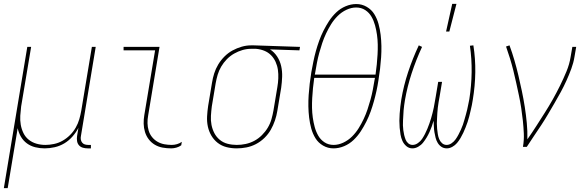

<svg xmlns="http://www.w3.org/2000/svg" viewBox="-40 -764 3060 999"><path d="M-20 215 102 -520H122L70 -210Q67 -186 65.5 -162Q64 -138 68 -115Q72 -92 82 -71.5Q92 -51 109.5 -37Q127 -23 149.5 -16.5Q172 -10 196 -10Q218 -10 241.5 -15Q265 -20 286 -32Q307 -44 324.5 -61.5Q342 -79 354 -100Q366 -121 372.5 -143.5Q379 -166 383 -189L438 -520H458L381 -56Q379 -47 380.5 -38Q382 -29 387.5 -22Q393 -15 401.5 -12.5Q410 -10 419 -10H433V8H416Q403 8 391 4.5Q379 1 371 -8Q363 -17 361 -30Q359 -43 361 -56L368 -99Q356 -75 337 -53.5Q318 -32 294.5 -18Q271 -4 244.5 2Q218 8 192 8Q167 8 143 2Q119 -4 100 -18Q81 -32 69 -52.5Q57 -73 52 -97L0 215Z M851 8Q828 8 806 4Q784 0 765.5 -11Q747 -22 734 -39Q721 -56 714.5 -77Q708 -98 707.5 -120.5Q707 -143 711 -166L767 -502H603V-520H790L731 -164Q727 -143 727.5 -123Q728 -103 733.5 -84.5Q739 -66 751 -51Q763 -36 779.5 -26.5Q796 -17 815 -13.5Q834 -10 854 -10Q867 -10 881 -14Q895 -18 906 -26L903 -8Q892 0 878 4Q864 8 851 8Z M1192 8Q1164 8 1138.5 1.5Q1113 -5 1093 -20.5Q1073 -36 1060 -58Q1047 -80 1041.5 -105.5Q1036 -131 1037.5 -158.5Q1039 -186 1043 -213L1063 -333Q1067 -358 1074.5 -382Q1082 -406 1095.5 -428.5Q1109 -451 1128 -470Q1147 -489 1170 -501.5Q1193 -514 1217.5 -521Q1242 -528 1266 -528H1281L1521 -520L1518 -502L1365 -507Q1387 -493 1402 -470Q1417 -447 1423 -420Q1429 -393 1428 -364.5Q1427 -336 1423 -307L1403 -187Q1399 -162 1390.5 -137Q1382 -112 1369 -89Q1356 -66 1336 -46.5Q1316 -27 1292 -14.5Q1268 -2 1242.5 3Q1217 8 1192 8ZM1192 -10Q1215 -10 1238.5 -15Q1262 -20 1283.5 -31.5Q1305 -43 1323 -61Q1341 -79 1353.5 -100Q1366 -121 1372.5 -144Q1379 -167 1383 -190L1403 -310Q1407 -333 1408 -356Q1409 -379 1406 -400.5Q1403 -422 1394 -442Q1385 -462 1370 -477Q1355 -492 1335 -500Q1315 -508 1292 -510H1266Q1244 -510 1221.5 -503.5Q1199 -497 1178 -485Q1157 -473 1140 -455.5Q1123 -438 1111 -417.5Q1099 -397 1092.5 -375Q1086 -353 1082 -330L1062 -210Q1059 -186 1057.5 -161.5Q1056 -137 1060.5 -114Q1065 -91 1075.5 -71Q1086 -51 1103.5 -36.5Q1121 -22 1144 -16Q1167 -10 1192 -10Z M1695 8Q1666 8 1641 -6.5Q1616 -21 1601.5 -44.5Q1587 -68 1579.5 -95.5Q1572 -123 1568.5 -152Q1565 -181 1564.5 -210.5Q1564 -240 1566 -269.5Q1568 -299 1571.5 -329Q1575 -359 1580 -389Q1585 -416 1590.5 -443.5Q1596 -471 1603.5 -498Q1611 -525 1620.5 -551.5Q1630 -578 1643 -604Q1656 -630 1672 -654.5Q1688 -679 1709.5 -699.5Q1731 -720 1758.5 -731.5Q1786 -743 1814 -743Q1843 -743 1868 -728.5Q1893 -714 1907.5 -690.5Q1922 -667 1929.5 -639.5Q1937 -612 1940.5 -583Q1944 -554 1944.5 -524.5Q1945 -495 1943 -465.5Q1941 -436 1937.5 -406Q1934 -376 1929 -346Q1925 -319 1919 -291.5Q1913 -264 1905.5 -237Q1898 -210 1888.5 -183.5Q1879 -157 1866 -131Q1853 -105 1837 -80.5Q1821 -56 1799.5 -35.5Q1778 -15 1750.5 -3.5Q1723 8 1695 8ZM1598 -376H1914Q1918 -403 1920.5 -429Q1923 -455 1924.5 -481Q1926 -507 1925.5 -532.5Q1925 -558 1921.5 -583Q1918 -608 1911.5 -632Q1905 -656 1893 -677Q1881 -698 1860.5 -711.5Q1840 -725 1813 -725Q1788 -725 1762.5 -713Q1737 -701 1717 -681Q1697 -661 1682.5 -637.5Q1668 -614 1656.5 -589.5Q1645 -565 1636.5 -539.5Q1628 -514 1621 -488.5Q1614 -463 1609 -437Q1604 -411 1600 -386ZM1696 -10Q1721 -10 1746.5 -22Q1772 -34 1792 -54Q1812 -74 1826.5 -97.5Q1841 -121 1852.5 -145.5Q1864 -170 1872.5 -195.5Q1881 -221 1888 -246.5Q1895 -272 1900 -298Q1905 -324 1909 -349L1911 -359H1595Q1591 -332 1588.5 -306Q1586 -280 1584.5 -254Q1583 -228 1583.5 -202.5Q1584 -177 1587.5 -152Q1591 -127 1597.5 -103Q1604 -79 1616 -58Q1628 -37 1648.5 -23.5Q1669 -10 1696 -10Z M2106 8Q2088 8 2074.5 -3.5Q2061 -15 2054 -30.5Q2047 -46 2044 -63.5Q2041 -81 2039.5 -99Q2038 -117 2038 -135.5Q2038 -154 2039.5 -172.5Q2041 -191 2043 -209.5Q2045 -228 2048 -246Q2060 -318 2083.5 -389Q2107 -460 2139 -528L2156 -520Q2125 -453 2102 -383Q2079 -313 2067 -243Q2065 -230 2063 -216.5Q2061 -203 2060 -190Q2059 -177 2058.5 -164Q2058 -151 2057 -138Q2056 -125 2056.5 -112Q2057 -99 2058.5 -86.5Q2060 -74 2063 -61.5Q2066 -49 2070.5 -37.5Q2075 -26 2084.5 -18Q2094 -10 2107 -10Q2121 -10 2134.5 -19.5Q2148 -29 2156 -41Q2164 -53 2171 -66.5Q2178 -80 2183.5 -93.5Q2189 -107 2194 -121Q2199 -135 2203 -148.5Q2207 -162 2210.5 -176Q2214 -190 2217 -204Q2220 -218 2222 -232Q2224 -246 2227 -260L2240 -338H2260L2247 -260Q2244 -246 2242 -232Q2240 -218 2238 -204Q2236 -190 2235.5 -176Q2235 -162 2234 -148Q2233 -134 2233 -120.5Q2233 -107 2234.5 -93Q2236 -79 2238 -66Q2240 -53 2245 -40.5Q2250 -28 2260 -19Q2270 -10 2284 -10Q2297 -10 2309.5 -18.5Q2322 -27 2330.5 -39Q2339 -51 2345.5 -63.5Q2352 -76 2358 -89Q2364 -102 2368.5 -115Q2373 -128 2376.5 -141Q2380 -154 2384 -167.5Q2388 -181 2391 -194.5Q2394 -208 2396.5 -221Q2399 -234 2402 -248Q2413 -318 2414 -388Q2415 -458 2405 -526L2423 -528Q2434 -459 2433 -388Q2432 -317 2420 -245Q2418 -231 2415 -216.5Q2412 -202 2408.5 -187.5Q2405 -173 2401.5 -158.5Q2398 -144 2393 -129.5Q2388 -115 2382.5 -101Q2377 -87 2370.5 -73Q2364 -59 2356 -45.5Q2348 -32 2338 -20Q2328 -8 2313.5 0Q2299 8 2285 8Q2269 8 2257 0Q2245 -8 2237.5 -20.5Q2230 -33 2226.5 -47Q2223 -61 2220.5 -75.5Q2218 -90 2217.5 -105.5Q2217 -121 2216 -136Q2212 -121 2206.5 -106Q2201 -91 2194.5 -76.5Q2188 -62 2179.5 -48Q2171 -34 2161 -21.5Q2151 -9 2136 -0.5Q2121 8 2106 8ZM2281 -600 2313 -744H2335L2298 -600Z M2681 0Q2687 -35 2685.5 -69Q2684 -103 2680.5 -136Q2677 -169 2672 -202Q2667 -235 2660 -267.5Q2653 -300 2646 -332.5Q2639 -365 2631 -397Q2623 -429 2613.5 -460Q2604 -491 2593 -522L2611 -528Q2625 -490 2636.5 -450.5Q2648 -411 2657.5 -370.5Q2667 -330 2675.5 -289.5Q2684 -249 2690.5 -207.5Q2697 -166 2701 -124Q2705 -82 2704 -39Q2728 -73 2750 -107.5Q2772 -142 2794 -176.5Q2816 -211 2836 -246.5Q2856 -282 2874 -318.5Q2892 -355 2907.5 -392.5Q2923 -430 2929 -468L2938 -520H2958L2949 -468Q2944 -437 2932.5 -406Q2921 -375 2907.5 -345Q2894 -315 2878 -285.5Q2862 -256 2845 -227Q2828 -198 2811 -169Q2794 -140 2775.5 -112Q2757 -84 2738 -56Q2719 -28 2701 0Z"/></svg>

Font: Iosevka Term Curly Th Obl
Style: Regular
Weight: 100
Italic angle: -9°
Designer: Belleve Invis
Foundry: Belleve Invis
Version: Version 32.3.0